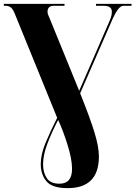

<svg xmlns="http://www.w3.org/2000/svg" viewBox="-20 -734 709 994"><path d="M330 240Q492 240 492 76Q492 26 469 -49Q446 -124 395 -251L563 -636Q594 -704 618 -704H661V-714H477V-704H516Q559 -704 559 -674Q559 -664 557 -654Q555 -644 547 -625L390 -264L237 -639Q233 -648 229.5 -657Q226 -666 226 -672Q226 -704 258 -704H314V-714H0V-704H9Q25 -704 36.5 -695Q48 -686 59 -657L276 -124Q241 -55 216 5Q191 65 191 116Q191 169 220.5 204.5Q250 240 330 240ZM288 217Q241 217 222 188Q203 159 203 117Q203 68 226 8Q249 -52 281 -113Q304 -65 328.5 12Q353 89 353 140Q353 217 288 217Z"/></svg>

Font: Noto Serif Display SemiCondensed Extra
Style: Regular
Weight: 800
Width: 4
Designer: Monotype Design Team
Foundry: Monotype Imaging Inc.
Version: Version 1.900